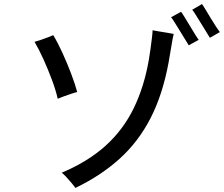

<svg xmlns="http://www.w3.org/2000/svg" viewBox="-20 -900 1102 945"><path d="M351 25Q345 16 332.5 1Q320 -14 306.5 -28.5Q293 -43 284 -50Q414 -105 500.5 -183.5Q587 -262 638.5 -368Q690 -474 713 -608Q716 -625 720 -654Q724 -683 727.5 -711Q731 -739 731 -751Q741 -749 762 -745.5Q783 -742 804.5 -738.5Q826 -735 835 -733Q830 -714 823.5 -673Q817 -632 810 -594Q781 -435 721 -318.5Q661 -202 568.5 -118.5Q476 -35 351 25ZM264 -414Q255 -455 236 -506Q217 -557 194.5 -607Q172 -657 150 -694Q162 -697 180.5 -703.5Q199 -710 216.5 -716.5Q234 -723 242 -727Q264 -691 287.5 -639.5Q311 -588 330.5 -536.5Q350 -485 360 -447Q350 -445 331 -438.5Q312 -432 293.5 -425.5Q275 -419 264 -414ZM909 -677Q905 -683 893 -703Q881 -723 866 -747Q851 -771 839 -790.5Q827 -810 822 -815L871 -842Q876 -836 888 -816.5Q900 -797 914.5 -773Q929 -749 941 -729.5Q953 -710 958 -704ZM1013 -714Q1009 -720 997 -740Q985 -760 970 -784Q955 -808 943 -827.5Q931 -847 926 -852L974 -880Q979 -874 991 -854Q1003 -834 1017.5 -810Q1032 -786 1044.5 -767Q1057 -748 1062 -742Z"/></svg>

Font: Zen Kaku Gothic Antique Medium
Style: Regular
Weight: 500
Designer: Yoshimichi Ohira
Foundry: Positype
Version: Version 1.002